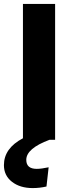

<svg xmlns="http://www.w3.org/2000/svg" viewBox="-52 -713 365 979"><path d="M229 -693V0H200Q82 44 82 102Q82 148 135 148Q159 148 196 140L185 238Q150 246 115 246Q50 246 9 214Q-32 182 -32 129Q-32 43 65 -8V-693Z"/></svg>

Font: Fira Sans BGR
Style: Bold
Weight: 700
Designer: bBox Type GmbH & Carrois Corporate GbR & Edenspiekermann AG
Foundry: bBox Type GmbH & Carrois Corporate GbR & Edenspiekermann AG
Version: Version 4.301